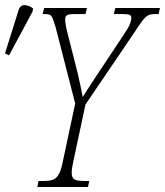

<svg xmlns="http://www.w3.org/2000/svg" viewBox="-95 -746 658 766"><path d="M54 0 59 -24H81Q105 -24 118.5 -30Q132 -36 141 -53.5Q150 -71 157 -108L205 -333L127 -637Q117 -671 111 -680.5Q105 -690 85 -690H75L81 -714H252L246 -690H202Q180 -690 172.5 -685.5Q165 -681 165 -669Q165 -656 169 -637Q173 -618 180 -592L217 -445Q222 -424 226.5 -401.5Q231 -379 235 -359Q247 -378 261 -399.5Q275 -421 290 -444L397 -605Q418 -636 423.5 -650.5Q429 -665 429 -674Q429 -684 421.5 -687Q414 -690 388 -690H359L365 -714H543L538 -690H524Q506 -690 495.5 -684.5Q485 -679 473 -663Q461 -647 440 -615L246 -329L199 -109Q191 -74 191 -57Q191 -36 202.5 -30Q214 -24 239 -24H261L256 0ZM-59 -525 -75 -533 -21 -705Q-14 -727 4.5 -725.5Q23 -724 37 -712L35 -700Z"/></svg>

Font: Noto Serif ExtraCondensed ExtraLight
Style: Italic
Weight: 200
Width: 2
Italic angle: -12°
Designer: Monotype Design Team
Foundry: Monotype Imaging Inc.
Version: Version 2.014; ttfautohint (v1.8.4.7-5d5b)